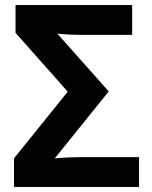

<svg xmlns="http://www.w3.org/2000/svg" viewBox="-20 -734 597 754"><path d="M35 0H526V-117H321C275 -117 237 -116 195 -112L407 -375L205 -602C238 -598 276 -597 311 -597H499V-714H41V-605L246 -374L35 -112Z"/></svg>

Font: Noto Sans Display
Style: Bold
Weight: 700
Designer: Monotype Design Team
Foundry: Monotype Imaging Inc.
Version: Version 1.900